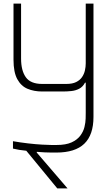

<svg xmlns="http://www.w3.org/2000/svg" viewBox="-20 -860 614 1066"><path d="M298 186 126 -23Q105 -25 86.5 -28Q68 -31 52 -35V-76Q92 -69 135 -64Q178 -59 214 -57Q250 -55 266 -55H293Q346 -55 377.5 -69.5Q409 -84 426 -107Q443 -130 449 -155Q455 -180 455.5 -201.5Q456 -223 456 -234V-401H452Q440 -378 420 -367.5Q400 -357 376 -354.5Q352 -352 328 -352H214Q169 -352 133 -367Q97 -382 76 -420.5Q55 -459 55 -528V-840H97V-535Q97 -468 123.5 -431Q150 -394 214 -394H349Q382 -394 403 -404.5Q424 -415 435.5 -432Q447 -449 451.5 -469Q456 -489 456 -508V-840H499V-211Q499 -111 448 -62Q397 -13 293 -13H266Q250 -13 228.5 -14Q207 -15 184 -17V-13L355 186Z"/></svg>

Font: Matangi Light
Style: Regular
Weight: 300
Designer: Prashant Pant
Foundry: The Graphic Ant
Version: Version 3.002